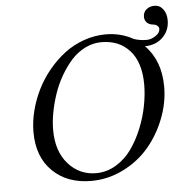

<svg xmlns="http://www.w3.org/2000/svg" viewBox="-54 -823 857 886"><g transform="rotate(-5 374.5 -380.0)"><path d="M178.2 -240.2Q178.2 -140.6 230 -82.3Q281.7 -23.9 358.9 -23.9Q408.2 -23.9 451.2 -49.8Q494.1 -75.7 523.7 -117.2Q553.2 -158.7 574.2 -210.4Q595.2 -262.2 605.2 -314Q615.2 -365.7 615.2 -412.1Q615.2 -514.6 566.4 -569.3Q517.6 -624 435.1 -624Q395.5 -624 359.1 -605.7Q322.8 -587.4 295.4 -556.9Q268.1 -526.4 245.4 -487.1Q222.7 -447.8 208.3 -404.8Q193.8 -361.8 186 -319.6Q178.2 -277.3 178.2 -240.2ZM86.9 -237.8Q86.9 -285.6 99.6 -335.9Q112.3 -386.2 135.3 -432.6Q158.2 -479 192.1 -520.3Q226.1 -561.5 266.1 -592Q306.2 -622.6 356 -640.4Q405.8 -658.2 458 -658.2Q527.8 -658.2 585 -626Q612.3 -616.2 645 -616.2Q665 -616.2 686 -629.9Q707 -643.6 707 -662.1Q707 -670.9 699.2 -677Q691.4 -683.1 681.2 -684.1Q661.1 -686 651.1 -697Q641.1 -708 641.1 -723.1Q641.1 -744.6 656.2 -757.3Q671.4 -770 693.8 -770Q718.3 -770 733.6 -749.5Q749 -729 749 -698.2Q749 -650.9 716.8 -619.4Q684.6 -587.9 633.8 -587.9Q706.1 -515.6 706.1 -394Q706.1 -319.8 677.7 -247.1Q649.4 -174.3 601.1 -117.4Q552.7 -60.5 482.2 -25.4Q411.6 9.8 333 9.8Q222.7 9.8 154.8 -56.4Q86.9 -122.6 86.9 -237.8Z"/></g></svg>

Font: Common Serif
Style: Italic
Weight: 400
Italic angle: -12°
Designer: Philipp H. Poll, Khaled Hosny
Foundry: Stefan Peev, Context Ltd.
Version: Version 1.026